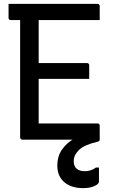

<svg xmlns="http://www.w3.org/2000/svg" viewBox="-20 -720 590 990"><path d="M24.1 -700H483.1Q486.7 -700 488.9 -698.5Q491 -697 492.6 -694.5Q494.1 -692 494.1 -689Q494.1 -668.9 494.1 -652.9Q494.1 -636.9 494.1 -616.5H35.1Q32.1 -616.5 29.6 -618Q27.1 -619.5 25.6 -622Q24.1 -624.5 24.1 -627.5Q24.1 -647.7 24.1 -663.9Q24.1 -680 24.1 -700ZM137.4 -394.9H429Q432 -394.9 434.5 -393.4Q437 -391.8 438.5 -389.6Q440 -387.5 440 -383.9Q440 -370.9 440 -359.1Q440 -347.4 440 -336.7Q440 -325.9 440 -313.5H137.4ZM94.9 0Q92.9 0 90.8 -1Q88.8 -2 87.3 -3.5Q85.8 -5 84.8 -7Q83.8 -9 83.8 -11Q83.8 -59.1 83.8 -119Q83.8 -178.9 83.8 -246.3Q83.8 -313.7 83.8 -384.1Q83.8 -454.5 83.8 -524.5Q83.8 -594.6 83.8 -659.3H185.7L179.4 -642.9Q179.4 -622 179.4 -600.1Q179.4 -578.1 179.4 -554.7Q179.4 -501.9 179.4 -442.9Q179.4 -384 179.4 -323.1Q179.4 -262.2 179.4 -201.3Q179.4 -140.4 179.4 -83.5H483.1Q488.1 -83.5 491.1 -80.5Q494.1 -77.5 494.1 -72.5Q494.1 -53.6 494.1 -36.3Q494.1 -19 494.1 0ZM437 -29.8Q448.1 -31 461 -24.2Q473.9 -17.4 494.1 0Q494.1 3.6 492.1 6.3Q490.1 9 482.3 11Q414.1 26.8 387.2 53.3Q360.2 79.9 360.2 111.1Q360.2 137.2 375.6 150Q390.9 162.7 415.2 162.7Q433.6 162.7 447.6 158.1Q461.5 153.4 475 143.9H490.3Q490.3 151 490.3 160Q490.3 169 490.3 181.8Q490.3 194.6 490.3 216.2Q490.3 228.7 467.3 239.3Q444.2 250 408.9 250Q347.1 250 311.4 219.2Q275.6 188.4 275.6 134.5Q275.6 85.1 300.4 50.2Q325.2 15.2 362.2 -4.9Q399.2 -25.1 437 -29.8Z"/></svg>

Font: Recursive Sans Linear Light
Style: Regular
Weight: 300
Version: Version 1.085